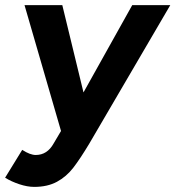

<svg xmlns="http://www.w3.org/2000/svg" viewBox="-50 -520 687 752"><path d="M-30 176 37 67Q68 87 90 87Q135 87 160 42L189 -7L46 -500H194L277 -158L468 -500H617L300 42Q264 102 237 137Q210 172 173 192Q136 212 84 212Q57 212 25.5 201.5Q-6 191 -30 176Z"/></svg>

Font: Oak Sans
Style: Bold Italic
Weight: 700
Italic angle: -9.5°
Foundry: Erik Kennedy, Walven
Version: Version 1.000